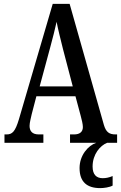

<svg xmlns="http://www.w3.org/2000/svg" viewBox="-20 -734 622 987"><path d="M3 0H203V-43H179C145 -43 132 -61 132 -87C132 -105 140 -131 143 -147L167 -239H368L395 -138C400 -120 406 -95 406 -81C406 -57 391 -43 361 -43H340V0H475C433 14 389 64 389 130C389 202 428 233 495 233C514 233 543 229 559 220V171C540 179 524 182 508 182C476 182 456 164 456 122C456 59 495 14 531 0H582V-43H574C541 -43 525 -55 514 -92L338 -714H251L77 -120C58 -57 43 -43 14 -43H3ZM184 -290 238 -490C251 -538 263 -585 271 -622C278 -584 290 -538 304 -481L354 -290Z"/></svg>

Font: Noto Serif Armenian ExtraCondensed Medium
Style: Regular
Weight: 500
Width: 2
Designer: Monotype Design Team
Foundry: Monotype Imaging Inc.
Version: Version 2.008